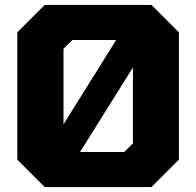

<svg xmlns="http://www.w3.org/2000/svg" viewBox="-20 -757 794 777"><path d="M161 0 50 -111V-626L161 -737H593L704 -626V-111L593 0ZM237 -254 450 -595H273L237 -560ZM304 -142H483L518 -177V-484Z"/></svg>

Font: Tomorrow
Style: Bold
Weight: 700
Designer: Tony de Marco, Monica Rizzolli
Foundry: Just in Type
Version: Version 2.002